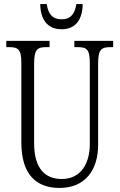

<svg xmlns="http://www.w3.org/2000/svg" viewBox="-20 -915 589 945"><path d="M283 -771C354 -771 386 -821 387 -895H356C347 -839 322 -820 283 -820C243 -820 218 -840 210 -895H178C179 -821 212 -771 283 -771ZM273 10C401 10 463 -80 463 -203V-604C463 -673 480 -683 524 -683H537V-714H346V-683H362C406 -683 422 -673 422 -606V-205C422 -116 382 -34 284 -34C203 -34 148 -84 148 -210V-603C148 -673 165 -683 208 -683H224V-714H11V-683H25C68 -683 85 -673 85 -607V-215C85 -54 160 10 273 10Z"/></svg>

Font: Noto Serif Thai ExtraCondensed Light
Style: Regular
Weight: 300
Width: 2
Designer: Monotype Design Team
Foundry: Monotype Imaging Inc.
Version: Version 2.002